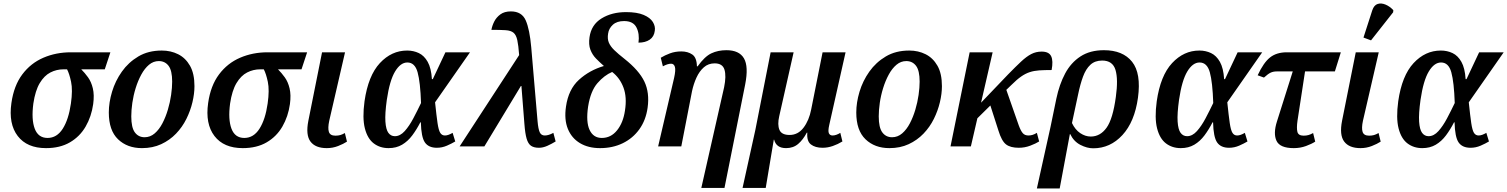

<svg xmlns="http://www.w3.org/2000/svg" viewBox="-20 -834 8588 1094"><path d="M242 10Q134 10 81 -59Q28 -128 45 -247Q59 -346 107 -410Q155 -474 227 -505Q299 -536 383 -536H609L577 -439H443Q463 -419 481.5 -393.5Q500 -368 509 -330.5Q518 -293 511 -241Q501 -170 468 -113Q435 -56 378.5 -23Q322 10 242 10ZM251 -48Q304 -48 337.5 -100.5Q371 -153 384 -244Q395 -321 385 -368Q375 -415 362 -439H342Q302 -439 267 -421Q232 -403 206.5 -360.5Q181 -318 170 -244Q158 -153 178 -100.5Q198 -48 251 -48Z M789 10Q705 10 652.5 -40.5Q600 -91 600 -193Q600 -250 618.5 -311.5Q637 -373 674.5 -426Q712 -479 768.5 -512.5Q825 -546 902 -546Q953 -546 995 -525Q1037 -504 1062.5 -459.5Q1088 -415 1088 -343Q1088 -300 1076.5 -251.5Q1065 -203 1042 -156.5Q1019 -110 983 -72.5Q947 -35 898.5 -12.5Q850 10 789 10ZM804 -52Q836 -52 861.5 -74Q887 -96 905.5 -131.5Q924 -167 936.5 -209Q949 -251 955 -293Q961 -335 961 -369Q961 -432 940.5 -459Q920 -486 885 -486Q854 -486 829 -465Q804 -444 785 -409Q766 -374 753 -332Q740 -290 734 -248Q728 -206 728 -171Q728 -107 748.5 -79.5Q769 -52 804 -52Z M1363 10Q1255 10 1202 -59Q1149 -128 1166 -247Q1180 -346 1228 -410Q1276 -474 1348 -505Q1420 -536 1504 -536H1730L1698 -439H1564Q1584 -419 1602.5 -393.5Q1621 -368 1630 -330.5Q1639 -293 1632 -241Q1622 -170 1589 -113Q1556 -56 1499.5 -23Q1443 10 1363 10ZM1372 -48Q1425 -48 1458.5 -100.5Q1492 -153 1505 -244Q1516 -321 1506 -368Q1496 -415 1483 -439H1463Q1423 -439 1388 -421Q1353 -403 1327.5 -360.5Q1302 -318 1291 -244Q1279 -153 1299 -100.5Q1319 -48 1372 -48Z M1842 10Q1777 10 1749 -27.5Q1721 -65 1737 -146L1815 -536H1946L1856 -146Q1847 -104 1854 -82.5Q1861 -61 1891 -61Q1907 -61 1919 -64.5Q1931 -68 1945 -76L1957 -27Q1937 -14 1906.5 -2Q1876 10 1842 10Z M2194 10Q2145 10 2109.5 -17Q2074 -44 2059 -102.5Q2044 -161 2057 -257Q2078 -403 2144.5 -474.5Q2211 -546 2300 -546Q2336 -546 2366.5 -531.5Q2397 -517 2417 -481.5Q2437 -446 2441 -383H2446L2518 -536H2658L2459 -251Q2467 -174 2473 -133Q2479 -92 2488.5 -77Q2498 -62 2515 -62Q2525 -62 2536 -66Q2547 -70 2559 -77L2574 -28Q2554 -16 2526.5 -4Q2499 8 2469 8Q2422 8 2401 -22.5Q2380 -53 2378 -137H2375Q2354 -96 2329 -62.5Q2304 -29 2271 -9.5Q2238 10 2194 10ZM2230 -58Q2260 -58 2286 -87Q2312 -116 2335 -159.5Q2358 -203 2379 -247Q2375 -366 2359.5 -422Q2344 -478 2301 -478Q2262 -478 2231 -426.5Q2200 -375 2184 -265Q2173 -186 2176 -141Q2179 -96 2193 -77Q2207 -58 2230 -58Z M2599 0 2938 -520V-521Q2934 -576 2927.5 -605.5Q2921 -635 2906 -647.5Q2891 -660 2861 -662Q2831 -664 2780 -664Q2784 -687 2796 -711Q2808 -735 2831 -752Q2854 -769 2891 -769Q2953 -769 2975.5 -718Q2998 -667 3007 -564L3043 -143Q3047 -98 3055.5 -80Q3064 -62 3084 -62Q3106 -62 3133 -77L3146 -28Q3123 -14 3098.5 -3Q3074 8 3051 8Q3022 8 3005.5 -3.5Q2989 -15 2980.5 -44.5Q2972 -74 2968 -128L2951 -344H2948L2740 0Z M3399 10Q3332 10 3284.5 -18.5Q3237 -47 3215.5 -100Q3194 -153 3205 -227Q3219 -325 3279 -379.5Q3339 -434 3421 -458Q3397 -479 3376 -500.5Q3355 -522 3344 -551Q3333 -580 3339 -622Q3349 -693 3407.5 -729Q3466 -765 3547 -765Q3610 -765 3647.5 -749Q3685 -733 3700 -708.5Q3715 -684 3711 -659Q3707 -625 3682 -608Q3657 -591 3618 -591Q3625 -641 3606.5 -677.5Q3588 -714 3536 -714Q3495 -714 3472 -693Q3449 -672 3445 -643Q3440 -613 3449 -591.5Q3458 -570 3480 -548.5Q3502 -527 3539 -498Q3621 -433 3651.5 -369.5Q3682 -306 3670 -220Q3660 -149 3623 -97.5Q3586 -46 3528.5 -18Q3471 10 3399 10ZM3409 -48Q3461 -48 3496 -91.5Q3531 -135 3541 -204Q3553 -280 3532.5 -335Q3512 -390 3468 -424Q3423 -405 3384 -360Q3345 -315 3331 -227Q3318 -139 3339.5 -93.5Q3361 -48 3409 -48Z M3976 237 4106 -337Q4119 -401 4108 -437Q4097 -473 4052 -473Q4016 -473 3990.5 -450.5Q3965 -428 3948.5 -392Q3932 -356 3923 -314L3862 0H3730L3821 -390Q3831 -435 3825.5 -453Q3820 -471 3804 -471Q3784 -471 3757 -456L3745 -505Q3768 -519 3797.5 -530Q3827 -541 3862 -541Q3899 -541 3924.5 -523.5Q3950 -506 3951 -456H3955Q3995 -512 4033 -530Q4071 -548 4119 -548Q4192 -548 4219 -501.5Q4246 -455 4226 -353L4108 237Z M4211 237 4284 -94 4371 -536H4502L4420 -172Q4409 -124 4421 -94.5Q4433 -65 4479 -65Q4527 -65 4558.5 -106.5Q4590 -148 4602 -210L4667 -536H4798L4705 -122Q4697 -87 4703 -74.5Q4709 -62 4724 -62Q4734 -62 4745.5 -66Q4757 -70 4768 -77L4780 -28Q4754 -12 4725 -2Q4696 8 4667 8Q4625 8 4600.5 -11Q4576 -30 4580 -78H4577Q4556 -38 4528 -14Q4500 10 4459 10Q4403 10 4391 -38H4389L4343 237Z M5048 10Q4964 10 4911.5 -40.5Q4859 -91 4859 -193Q4859 -250 4877.5 -311.5Q4896 -373 4933.5 -426Q4971 -479 5027.5 -512.5Q5084 -546 5161 -546Q5212 -546 5254 -525Q5296 -504 5321.5 -459.5Q5347 -415 5347 -343Q5347 -300 5335.5 -251.5Q5324 -203 5301 -156.5Q5278 -110 5242 -72.5Q5206 -35 5157.5 -12.5Q5109 10 5048 10ZM5063 -52Q5095 -52 5120.5 -74Q5146 -96 5164.5 -131.5Q5183 -167 5195.5 -209Q5208 -251 5214 -293Q5220 -335 5220 -369Q5220 -432 5199.5 -459Q5179 -486 5144 -486Q5113 -486 5088 -465Q5063 -444 5044 -409Q5025 -374 5012 -332Q4999 -290 4993 -248Q4987 -206 4987 -171Q4987 -107 5007.5 -79.5Q5028 -52 5063 -52Z M5396 0 5505 -536H5636L5570 -249L5724 -410Q5767 -454 5798 -483Q5829 -512 5856 -526Q5883 -540 5915 -540Q5957 -540 5969.5 -513.5Q5982 -487 5972 -435Q5931 -435 5901.5 -433Q5872 -431 5847.5 -423Q5823 -415 5798.5 -398Q5774 -381 5743 -350L5714 -322L5785 -119Q5796 -89 5807.5 -75.5Q5819 -62 5840 -62Q5852 -62 5863.5 -65.5Q5875 -69 5888 -77L5901 -28Q5882 -16 5850.5 -4Q5819 8 5785 8Q5737 8 5712 -11.5Q5687 -31 5669 -90L5623 -233L5549 -160L5512 0Z M5999 -272Q6016 -353 6049 -415Q6082 -477 6136.5 -512.5Q6191 -548 6270 -548Q6378 -548 6430.5 -482Q6483 -416 6464 -277Q6445 -140 6375.5 -64.5Q6306 11 6209 11Q6174 11 6136 -8.5Q6098 -28 6078 -70H6076L6018 240H5888L5966 -112ZM6195 -56Q6249 -56 6285 -106Q6321 -156 6338 -282Q6352 -382 6336 -435.5Q6320 -489 6260 -489Q6219 -489 6193 -465Q6167 -441 6151 -397.5Q6135 -354 6123 -296L6088 -133Q6106 -95 6135 -75.5Q6164 -56 6195 -56Z M6708 10Q6659 10 6623.5 -17Q6588 -44 6573 -102.5Q6558 -161 6571 -257Q6592 -403 6658.5 -474.5Q6725 -546 6814 -546Q6850 -546 6880.5 -531.5Q6911 -517 6931 -481.5Q6951 -446 6955 -383H6960L7032 -536H7172L6973 -251Q6981 -174 6987 -133Q6993 -92 7002.5 -77Q7012 -62 7029 -62Q7039 -62 7050 -66Q7061 -70 7073 -77L7088 -28Q7068 -16 7040.5 -4Q7013 8 6983 8Q6936 8 6915 -22.5Q6894 -53 6892 -137H6889Q6868 -96 6843 -62.5Q6818 -29 6785 -9.5Q6752 10 6708 10ZM6744 -58Q6774 -58 6800 -87Q6826 -116 6849 -159.5Q6872 -203 6893 -247Q6889 -366 6873.5 -422Q6858 -478 6815 -478Q6776 -478 6745 -426.5Q6714 -375 6698 -265Q6687 -186 6690 -141Q6693 -96 6707 -77Q6721 -58 6744 -58Z M7352 10Q7273 10 7253.5 -31.5Q7234 -73 7256 -142L7346 -427H7254Q7235 -427 7220 -420Q7205 -413 7182 -392L7146 -405Q7180 -478 7217 -507Q7254 -536 7312 -536H7620L7586 -427H7416L7373 -146Q7367 -104 7372.5 -82.5Q7378 -61 7408 -61Q7423 -61 7435.5 -64.5Q7448 -68 7462 -76L7474 -27Q7454 -14 7421.5 -2Q7389 10 7352 10Z M7732 10Q7667 10 7639 -27.5Q7611 -65 7627 -146L7705 -536H7836L7746 -146Q7737 -104 7744 -82.5Q7751 -61 7781 -61Q7797 -61 7809 -64.5Q7821 -68 7835 -76L7847 -27Q7827 -14 7796.5 -2Q7766 10 7732 10ZM7792 -604 7749 -620 7799 -775Q7809 -805 7830 -811.5Q7851 -818 7875.5 -807.5Q7900 -797 7919 -776L7918 -764Z M8084 10Q8035 10 7999.5 -17Q7964 -44 7949 -102.5Q7934 -161 7947 -257Q7968 -403 8034.5 -474.5Q8101 -546 8190 -546Q8226 -546 8256.5 -531.5Q8287 -517 8307 -481.5Q8327 -446 8331 -383H8336L8408 -536H8548L8349 -251Q8357 -174 8363 -133Q8369 -92 8378.5 -77Q8388 -62 8405 -62Q8415 -62 8426 -66Q8437 -70 8449 -77L8464 -28Q8444 -16 8416.5 -4Q8389 8 8359 8Q8312 8 8291 -22.5Q8270 -53 8268 -137H8265Q8244 -96 8219 -62.5Q8194 -29 8161 -9.5Q8128 10 8084 10ZM8120 -58Q8150 -58 8176 -87Q8202 -116 8225 -159.5Q8248 -203 8269 -247Q8265 -366 8249.5 -422Q8234 -478 8191 -478Q8152 -478 8121 -426.5Q8090 -375 8074 -265Q8063 -186 8066 -141Q8069 -96 8083 -77Q8097 -58 8120 -58Z"/></svg>

Font: Noto Serif SemiCondensed SemiBold
Style: Italic
Weight: 600
Width: 4
Italic angle: -12°
Designer: Monotype Design Team
Foundry: Monotype Imaging Inc.
Version: Version 2.014; ttfautohint (v1.8.4.7-5d5b)